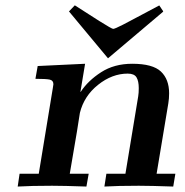

<svg xmlns="http://www.w3.org/2000/svg" viewBox="-20 -684 678 704"><path d="M44.9 0 51.8 -46.9H122.1L173.8 -361.8Q175.8 -371.6 175.8 -375Q175.8 -389.2 162.4 -392.1Q148.9 -395 109.9 -395L118.2 -441.9L292 -450.2L274.9 -347.2H275.9Q302.7 -388.2 350.8 -419.2Q398.9 -450.2 464.8 -450.2Q540 -450.2 570.1 -421.6Q600.1 -393.1 600.1 -341.8Q600.1 -322.8 597.2 -305.2L554.2 -46.9H623L615.2 0Q531.2 -2.9 488.8 -2.9Q411.6 -2.9 362.8 0L370.1 -46.9H439.9L486.8 -331.1Q488.8 -343.3 488.8 -360.8Q488.8 -386.7 480.5 -400.4Q472.2 -414.1 448.2 -414.1Q391.1 -414.1 339.6 -373Q288.1 -332 272.9 -270Q270 -245.1 235.8 -46.9H305.2L296.9 0Q212.9 -2.9 170.9 -2.9Q93.8 -2.9 44.9 0ZM232.9 -642.1 253.9 -664.1H254.9Q295.9 -638.2 344.2 -606.9Q390.1 -578.1 395 -578.1Q400.9 -578.1 430.9 -593.5Q460.9 -608.9 502.4 -631.3Q543.9 -653.8 564 -664.1L578.1 -643.1V-641.1L376 -470.2Z"/></svg>

Font: CMU Serif Extra
Style: BoldSlanted
Weight: 700
Italic angle: -9.46001°
Version: Version 0.7.0